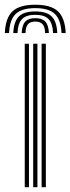

<svg xmlns="http://www.w3.org/2000/svg" viewBox="-49 -783 294 803"><path d="M98.5 -763.2Q163.8 -763.2 193.2 -735.8Q222.8 -708.2 225.8 -644.8H208.2Q205.8 -700.8 180.2 -724.9Q154.8 -749 98.5 -749Q42.5 -749 16.9 -724.9Q-8.8 -700.8 -11 -644.8H-28.8Q-26 -708.2 3.5 -735.8Q33 -763.2 98.5 -763.2ZM98.5 -735.2Q145.8 -735.2 167.1 -714.2Q188.5 -693.2 190.5 -644.8H173Q171.2 -685.5 154 -703.2Q136.8 -721 98.5 -721Q60.5 -721 43.2 -703.2Q26 -685.5 24.2 -644.8H6.5Q8.8 -693.2 30 -714.2Q51.2 -735.2 98.5 -735.2ZM98.5 -707Q127.5 -707 140.8 -692.5Q154 -678 155.5 -644.8H139.5Q139.2 -670.5 129.2 -681.6Q119.2 -692.8 98.5 -692.8Q78 -692.8 68 -681.6Q58 -670.5 57.8 -644.8H41.8Q43.2 -678 56.5 -692.5Q69.8 -707 98.5 -707ZM125 0V-600H142.8V0ZM54.5 0V-600H72.2V0ZM89.8 0V-600H107.5V0Z"/></svg>

Font: Big Shoulders Inline Text Thin Medium
Style: Regular
Weight: 500
Version: Version 2.002